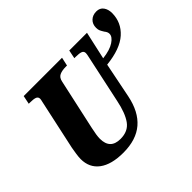

<svg xmlns="http://www.w3.org/2000/svg" viewBox="-170 -1008 1257 1257"><g transform="rotate(-45 458.5 -380.0)"><path d="M95 -159Q95 -175 99 -203Q103 -231 107 -252L182 -598Q187 -618 187 -625Q187 -643 171 -649Q155 -655 122 -655H111L123 -714H478L465 -655H453Q418 -655 396 -644.5Q374 -634 368 -603L291 -252Q278 -194 278 -164Q278 -67 373 -67Q444 -67 479 -116Q514 -165 533 -258L605 -594Q610 -616 610 -625Q610 -643 594 -649Q578 -655 545 -655H533L545 -714H709L666 -521Q735 -529 772 -553.5Q809 -578 809 -605Q809 -614 805.5 -622Q802 -630 794 -640Q784 -656 779 -667Q774 -678 774 -695Q774 -729 795.5 -749.5Q817 -770 851 -770Q883 -770 900 -747Q917 -724 917 -688Q916 -602 852 -544.5Q788 -487 655 -473L606 -229Q582 -110 512 -50Q442 10 323 10Q213 10 154 -34Q95 -78 95 -159Z"/></g></svg>

Font: Noto Serif NarrowBlack
Style: Italic
Weight: 900
Width: 4
Italic angle: -12°
Designer: Monotype Design Team
Foundry: Monotype Imaging Inc.
Version: Version 1.001